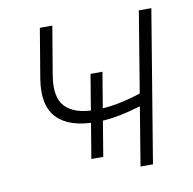

<svg xmlns="http://www.w3.org/2000/svg" viewBox="-65 -587 653 651"><g transform="rotate(-10 262.0 -261.0)"><path d="M244.1 -174.8Q153.3 -174.8 111.6 -218.5Q69.8 -262.2 85 -354L113.3 -522.5H156.2L127.9 -354Q116.2 -280.8 147.9 -248.3Q179.7 -215.8 249.5 -215.8Q296.4 -215.8 342.8 -226.3Q389.2 -236.8 439 -254.4L431.6 -210.9Q393.1 -198.7 361.6 -190.7Q330.1 -182.6 302 -178.7Q273.9 -174.8 244.1 -174.8ZM367.7 0 454.1 -522.5H497.1L410.6 0ZM208 -54.2 255.4 -338.9H296.4L249 -54.2Z"/></g></svg>

Font: Inter 28pt ExtraLight
Style: Italic
Weight: 250
Italic angle: -9.3988°
Designer: Rasmus Andersson
Foundry: rsms
Version: Version 4.001;git-66647c0bb